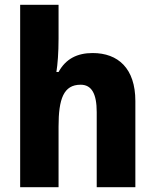

<svg xmlns="http://www.w3.org/2000/svg" viewBox="-20 -780 646 800"><path d="M224 -619V-760H64V0H224V-253C224 -368 245 -427 316 -427C362 -427 383 -389 383 -313V0H544V-359C544 -495 472 -559 366 -559C302 -559 254 -535 224 -480H215C220 -512 224 -559 224 -619Z"/></svg>

Font: Noto Sans Myanmar UI SemiCondensed ExtraBold
Style: Regular
Weight: 800
Width: 4
Designer: Monotype Design Team
Foundry: Monotype Imaging Inc.
Version: Version 2.103